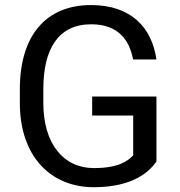

<svg xmlns="http://www.w3.org/2000/svg" viewBox="-20 -741 721 770"><path d="M607.4 -354H349.6V-277.8H514.2V-118.2C494.6 -97.2 458 -66.9 356.4 -66.9C235.4 -66.9 153.8 -163.6 153.8 -327.6V-384.3C153.8 -543.9 213.4 -643.6 345.7 -643.6C455.1 -643.6 499.5 -579.1 513.7 -502.4H607.4C589.4 -628.9 507.3 -720.7 345.2 -720.7C161.6 -720.7 59.6 -595.2 59.6 -383.3V-327.6C59.6 -115.2 182.6 9.8 356 9.8C516.1 9.8 580.6 -54.7 607.4 -93.3Z"/></svg>

Font: Nahid
Style: Regular
Weight: 400
Foundry: DejaVu fonts team - Redesigned by Saber Rastikerdar
Version: Version 0.3.0